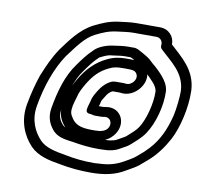

<svg xmlns="http://www.w3.org/2000/svg" viewBox="-84 -805 1028 959"><g transform="rotate(10 430.0 -325.5)"><path d="M485 -62C508 -62 535 -67 559 -81C573 -90 594 -98 610 -113C628 -130 657 -152 677 -183C714 -238 739 -329 736 -403C734 -432 718 -455 706 -470C692 -488 664 -515 647 -528C633 -542 623 -551 606 -561C593 -568 576 -579 561 -586C560 -586 548 -590 547 -590H510C489 -590 462 -586 443 -583C403 -579 362 -562 343 -541C313 -513 293 -484 272 -455C225 -391 202 -308 187 -221C178 -167 200 -132 222 -108C250 -80 292 -78 325 -73C365 -66 406 -61 455 -61C465 -61 475 -62 485 -62ZM533 -540C545 -535 558 -526 574 -517C587 -509 598 -497 611 -487C625 -476 653 -448 665 -434C675 -422 684 -407 685 -393C687 -331 663 -245 636 -205C624 -186 602 -168 580 -148C569 -140 555 -134 537 -123C529 -118 513 -114 493 -112C483 -112 473 -112 463 -111C420 -111 381 -116 342 -123C305 -129 274 -133 261 -146C243 -165 231 -186 237 -221C252 -305 275 -382 312 -431C334 -462 352 -487 375 -508L379 -512C401 -522 414 -531 440 -533C459 -535 484 -540 501 -540ZM643 -663C662 -663 676 -645 673 -626C672 -619 674 -612 679 -607C734 -554 804 -510 809 -419C810 -391 803 -325 795 -291C776 -214 748 -158 707 -113C696 -102 687 -92 678 -84L650 -60C640 -51 629 -44 617 -37L589 -21C558 -4 524 8 477 10C466 11 453 11 444 12C391 12 344 7 300 -2C238 -12 193 -23 165 -52C129 -90 101 -147 114 -220C132 -325 166 -419 213 -489C254 -543 289 -595 337 -619C373 -637 402 -650 444 -655C469 -658 500 -663 523 -663ZM652 -713H532C504 -713 470 -708 446 -705C396 -699 359 -682 321 -663C254 -628 212 -565 174 -514L173 -512C144 -469 124 -423 104 -374L103 -372C87 -325 74 -275 64 -220C48 -132 81 -60 125 -14C164 26 220 38 282 48C328 57 381 62 436 62C503 62 559 51 608 21L636 5C652 -4 666 -13 680 -26L707 -49C747 -83 779 -127 804 -173C837 -235 863 -340 860 -429C855 -533 781 -586 725 -639C726 -679 696 -713 652 -713ZM407 -222H434C445 -222 450 -223 454 -224C487 -230 503 -194 481 -168C470 -156 453 -149 421 -149H404C346 -149 319 -162 301 -190C287 -211 285 -220 290 -251C292 -260 294 -267 296 -275L302 -295C309 -326 320 -343 335 -370C362 -415 392 -446 435 -466C457 -477 474 -480 505 -480H522C558 -480 567 -477 575 -464C591 -438 561 -402 532 -406C528 -406 525 -407 521 -407H483C479 -407 476 -406 473 -406C469 -406 463 -405 460 -403C434 -392 412 -368 398 -344C392 -333 379 -316 374 -291C372 -281 368 -272 366 -263C364 -251 353 -226 384 -226C391 -226 399 -222 407 -222ZM424 -290C426 -304 430 -305 442 -326C450 -340 458 -348 471 -356C471 -356 474 -357 476 -357H511L518 -356C590 -347 658 -435 620 -496C601 -527 566 -530 530 -530H513C479 -530 450 -525 419 -510C363 -484 322 -441 291 -389C276 -364 263 -339 253 -299L247 -279C244 -269 242 -261 240 -252C233 -212 239 -185 257 -158C284 -115 330 -99 395 -99H412C450 -99 489 -108 517 -140C572 -203 532 -288 454 -274C448 -273 443 -272 443 -272H419C421 -278 423 -284 424 -290Z"/></g></svg>

Font: Blanket
Style: BdOutlineObl
Weight: 700
Foundry: Cannot Into Space Fonts
Version: Version 0.9